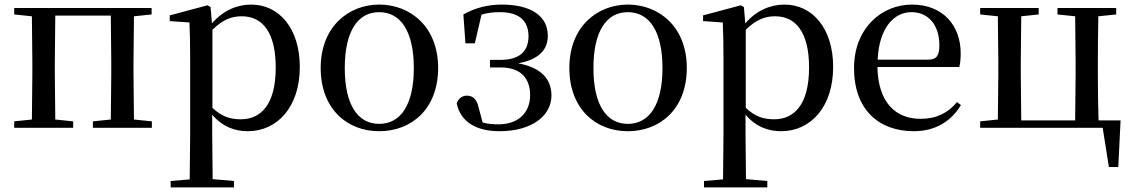

<svg xmlns="http://www.w3.org/2000/svg" viewBox="-20 -557 4942 837"><path d="M42 -494 119 -486 121 -292V-230L119 -36L42 -28V0H299V-28L221 -36L219 -230V-292L221 -489H463L465 -292V-230L463 -36L385 -28V0H642V-28L564 -36L562 -230V-292L564 -486L641 -494V-522H42Z M1060 15C1190 15 1287 -92 1287 -265C1287 -433 1197 -537 1075 -537C1014 -537 953 -512 904 -455L898 -526L885 -534L720 -490V-465L806 -459C808 -410 809 -361 809 -293V23L807 225L724 232V260H1000V232L907 224L905 23V-57C951 -3 1006 15 1060 15ZM906 -427C953 -474 993 -486 1034 -486C1123 -486 1182 -418 1182 -263C1182 -98 1115 -37 1030 -37C983 -37 946 -49 906 -87Z M1633 15C1773 15 1890 -81 1890 -261C1890 -441 1768 -537 1633 -537C1499 -537 1378 -440 1378 -261C1378 -82 1493 15 1633 15ZM1633 -17C1539 -17 1483 -101 1483 -260C1483 -420 1539 -504 1633 -504C1727 -504 1784 -420 1784 -260C1784 -101 1727 -17 1633 -17Z M2157 15C2302 15 2384 -55 2384 -140C2384 -210 2342 -262 2239 -281C2333 -298 2369 -344 2368 -402C2368 -486 2296 -537 2168 -537C2106 -537 2052 -523 2000 -494L2009 -368H2050L2079 -493C2104 -501 2129 -504 2159 -504C2241 -504 2283 -469 2284 -400C2284 -333 2245 -296 2161 -296H2116V-263H2163C2254 -263 2291 -211 2291 -143C2291 -64 2238 -15 2153 -15C2127 -15 2105 -17 2084 -23L2066 -90C2058 -127 2039 -140 2015 -140C1997 -140 1978 -129 1971 -106C1988 -25 2057 15 2157 15Z M2717 15C2857 15 2974 -81 2974 -261C2974 -441 2852 -537 2717 -537C2583 -537 2462 -440 2462 -261C2462 -82 2577 15 2717 15ZM2717 -17C2623 -17 2567 -101 2567 -260C2567 -420 2623 -504 2717 -504C2811 -504 2868 -420 2868 -260C2868 -101 2811 -17 2717 -17Z M3385 15C3515 15 3612 -92 3612 -265C3612 -433 3522 -537 3400 -537C3339 -537 3278 -512 3229 -455L3223 -526L3210 -534L3045 -490V-465L3131 -459C3133 -410 3134 -361 3134 -293V23L3132 225L3049 232V260H3325V232L3232 224L3230 23V-57C3276 -3 3331 15 3385 15ZM3231 -427C3278 -474 3318 -486 3359 -486C3448 -486 3507 -418 3507 -263C3507 -98 3440 -37 3355 -37C3308 -37 3271 -49 3231 -87Z M3964 15C4056 15 4126 -27 4169 -99L4152 -112C4113 -65 4063 -39 3993 -39C3886 -39 3808 -108 3805 -265H4162C4166 -281 4168 -301 4168 -325C4168 -445 4091 -537 3956 -537C3821 -537 3703 -432 3703 -260C3703 -78 3812 15 3964 15ZM3806 -297C3812 -432 3875 -504 3953 -504C4029 -504 4075 -446 4075 -360C4075 -316 4064 -297 4027 -297Z M4253 0H4787L4814 171H4855L4865 -32H4769C4767 -88 4766 -174 4766 -230V-292C4766 -346 4767 -430 4768 -486L4846 -494V-522H4590V-494L4667 -486L4669 -292V-230L4667 -32H4432L4430 -230V-292L4432 -486L4508 -494V-522H4253V-494L4330 -486L4332 -292V-230L4330 -36L4253 -28Z"/></svg>

Font: Source Han Serif SC Medium
Style: Regular
Weight: 500
Designer: Ryoko NISHIZUKA 西塚涼子 (kana & ideographs); Frank Grießhammer (Latin, Greek & Cyrillic); Wenlong ZHANG 张文龙 (bopomofo); San
Foundry: Adobe
Version: Version 2.003;hotconv 1.1.1;makeotfexe 2.6.0